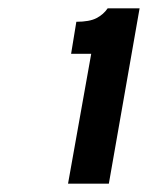

<svg xmlns="http://www.w3.org/2000/svg" viewBox="-20 -886 356 462"><path d="M143.7 -444 199.5 -756.6H151.1L163.7 -833.6Q195.3 -833.6 212.2 -842.4Q229 -851.1 239.1 -866H315.9L241.9 -444Z"/></svg>

Font: Overpass
Style: Italic
Weight: 400
Italic angle: -10°
Designer: Delve Withrington, Dave Bailey, Thomas Jockin
Foundry: Delve Fonts LLC
Version: Version 4.000